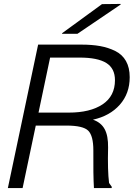

<svg xmlns="http://www.w3.org/2000/svg" viewBox="-20 -957 695 977"><path d="M549 -6 548 0H458Q454 -65 455 -192Q455 -266 429 -292Q403 -318 318 -318H162L95 0H20L174 -730H394Q448 -730 489.5 -722.5Q531 -715 566.5 -697.5Q602 -680 621 -646.5Q640 -613 640 -564Q640 -481 589.5 -424Q539 -367 453 -348Q494 -334 512.5 -300Q531 -266 530 -206Q527 -89 535 -26ZM176 -384H330Q439 -384 502 -426Q565 -468 565 -549Q565 -609 521 -636.5Q477 -664 385 -664H235ZM296 -785V-788L499 -936L594 -937V-934L374 -785Z"/></svg>

Font: Nacelle Light
Style: Italic
Weight: 300
Italic angle: -12°
Designer: Sora Sagano
Foundry: Sora Sagano
Version: Version 1.000;FEAKit 1.0